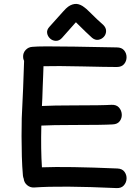

<svg xmlns="http://www.w3.org/2000/svg" viewBox="-20 -949 707 980"><path d="M575 11Q599 12 612 -2.5Q625 -17 626 -36.5Q627 -56 615.5 -72Q604 -88 579 -89Q323 -100 194 -95Q188 -187 191 -308Q246 -311 353 -311Q507 -311 555 -314Q580 -315 591.5 -331Q603 -347 601.5 -366.5Q600 -386 587 -400.5Q574 -415 549 -414Q503 -411 353 -411Q252 -411 194 -408Q195 -420 196 -447Q197 -474 198 -506.5Q199 -539 200.5 -568Q202 -597 202 -611Q271 -613 399 -610Q526 -607 576 -607Q601 -607 613.5 -622Q626 -637 626 -657Q626 -677 613.5 -692Q601 -707 576 -707Q540 -707 361 -711Q182 -714 146 -710Q125 -709 111 -694Q97 -679 98 -658Q98 -648 103 -638Q102 -589 98 -498L91 -346Q90 -305 90 -254Q90 -203 91.5 -150.5Q93 -98 97 -53Q98 -44 101 -37Q103 -17 118.5 -4Q134 9 154 8Q293 -2 575 11ZM296 -755 366 -834 368 -835 374 -829Q421 -782 450 -756Q466 -743 482.5 -746Q499 -749 510 -761Q521 -773 521.5 -790Q522 -807 507 -822Q480 -845 435 -890Q419 -906 410 -912Q391 -927 371 -929Q349 -930 328 -915Q317 -907 303 -891L233 -813Q218 -797 220.5 -780.5Q223 -764 235.5 -752.5Q248 -741 265 -740.5Q282 -740 296 -755Z"/></svg>

Font: Balsamiq Sans
Style: Regular
Weight: 400
Designer: Michael Angeles
Foundry: Balsamiq SRL
Version: Version 1.020; ttfautohint (v1.8.4.7-5d5b);gftools[0.9.26]